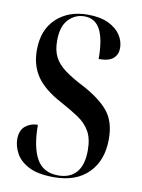

<svg xmlns="http://www.w3.org/2000/svg" viewBox="-83 -781 626 849"><g transform="rotate(10 229.5 -357.0)"><path d="M219 10Q145 10 104 -12Q63 -34 46.5 -66Q30 -98 30 -127Q30 -168 53.5 -187Q77 -206 109 -206Q109 -107 138.5 -54Q168 -1 236 -1Q289 -1 317.5 -34Q346 -67 346 -133Q346 -186 327 -218.5Q308 -251 274 -273.5Q240 -296 194 -321Q115 -363 81 -412.5Q47 -462 47 -530Q47 -622 101.5 -673Q156 -724 242 -724Q299 -724 336 -706Q373 -688 390.5 -660.5Q408 -633 408 -603Q408 -574 388.5 -556.5Q369 -539 323 -539Q323 -628 300 -671Q277 -714 229 -714Q188 -714 158 -683Q128 -652 128 -587Q128 -543 143.5 -513.5Q159 -484 191.5 -460Q224 -436 275 -410Q354 -368 391.5 -322Q429 -276 429 -198Q429 -102 373.5 -46Q318 10 219 10Z"/></g></svg>

Font: Noto Serif Display ExtraCondensed SemiBold
Style: Regular
Weight: 600
Width: 2
Designer: Monotype Design Team
Foundry: Monotype Imaging Inc.
Version: Version 2.009